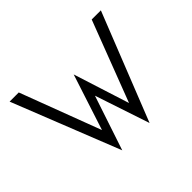

<svg xmlns="http://www.w3.org/2000/svg" viewBox="-127 -770 964 964"><g transform="rotate(-45 355.0 -288.5)"><path d="M28 -575 255 -2 352 -293 449 -2 676 -575H611L447 -146L352 -444L255 -146L93 -575Z"/></g></svg>

Font: Charger Sport
Style: LitNrw
Weight: 300
Designer: Jasper
Foundry: Cannot Into Space Fonts
Version: Version 1.1